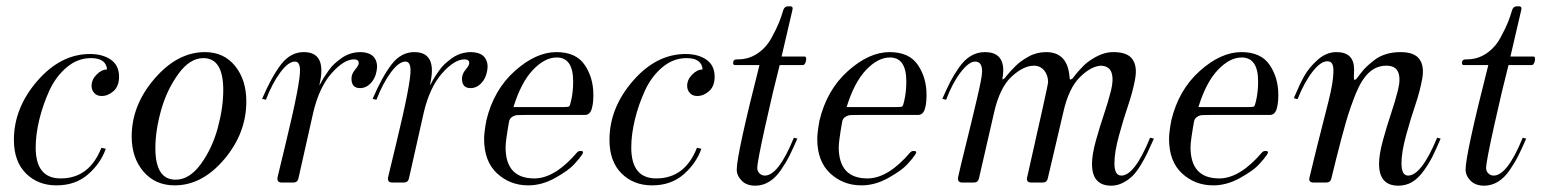

<svg xmlns="http://www.w3.org/2000/svg" viewBox="-20 -578 4890 608"><path d="M159 9Q100 9 62 -29Q24 -67 24 -135Q24 -236 98 -321.5Q172 -407 265 -407Q305 -407 331 -389Q357 -371 357 -335Q357 -305 339.5 -289.5Q322 -274 302 -274Q287 -274 278.5 -283.5Q270 -293 270 -306Q270 -326 286 -342Q302 -358 319 -358Q316 -394 268 -394Q226 -394 191.5 -365Q157 -336 136.5 -291.5Q116 -247 104.5 -199.5Q93 -152 93 -111Q93 -13 172 -13Q263 -13 301 -110L315 -107Q299 -61 259 -26Q219 9 159 9Z M533 9Q472 9 434.5 -34.5Q397 -78 397 -146Q397 -245 469.5 -329Q542 -413 629 -413Q689 -413 724.5 -369Q760 -325 760 -257Q760 -156 690 -73.5Q620 9 533 9ZM536 -9Q580 -9 616 -58.5Q652 -108 669.5 -172.5Q687 -237 687 -293Q687 -394 624 -394Q581 -394 544.5 -343.5Q508 -293 490 -228.5Q472 -164 472 -109Q472 -9 536 -9Z M872 0Q856 0 859 -17Q868 -56 885 -125Q932 -319 930 -358Q929 -383 914 -383Q893 -383 867.5 -348.5Q842 -314 822 -262L810 -265Q840 -335 870 -374Q900 -413 942 -413Q1017 -413 991 -307L997 -317Q1002 -327 1007 -334.5Q1012 -342 1020.5 -354.5Q1029 -367 1039 -376Q1049 -385 1061.5 -394Q1074 -403 1089.5 -408Q1105 -413 1122 -413Q1154 -412 1166 -394.5Q1178 -377 1172 -351Q1168 -329 1153.5 -314Q1139 -299 1120 -299Q1093 -299 1093 -329Q1093 -344 1104.5 -357.5Q1116 -371 1116 -378Q1116 -390 1101 -390Q1069 -390 1030 -346Q991 -302 972 -222L925 -13Q922 0 909 0Z M1222 0Q1206 0 1209 -17Q1218 -56 1235 -125Q1282 -319 1280 -358Q1279 -383 1264 -383Q1243 -383 1217.5 -348.5Q1192 -314 1172 -262L1160 -265Q1190 -335 1220 -374Q1250 -413 1292 -413Q1367 -413 1341 -307L1347 -317Q1352 -327 1357 -334.5Q1362 -342 1370.5 -354.5Q1379 -367 1389 -376Q1399 -385 1411.5 -394Q1424 -403 1439.5 -408Q1455 -413 1472 -413Q1504 -412 1516 -394.5Q1528 -377 1522 -351Q1518 -329 1503.5 -314Q1489 -299 1470 -299Q1443 -299 1443 -329Q1443 -344 1454.5 -357.5Q1466 -371 1466 -378Q1466 -390 1451 -390Q1419 -390 1380 -346Q1341 -302 1322 -222L1275 -13Q1272 0 1259 0Z M1653 9Q1595 9 1554 -29Q1513 -67 1513 -138Q1513 -158 1520 -196Q1543 -293 1610 -353Q1677 -413 1742 -413Q1804 -413 1831.5 -372.5Q1859 -332 1859 -278Q1859 -253 1855 -238Q1850 -214 1832 -214H1643Q1626 -214 1618 -213.5Q1610 -213 1602 -208Q1594 -203 1592 -193Q1581 -131 1581 -112Q1581 -13 1672 -13H1675Q1739 -15 1808 -96Q1812 -100 1819 -100Q1831 -100 1823 -88Q1815 -76 1797.5 -57Q1780 -38 1738 -14.5Q1696 9 1653 9ZM1606 -239H1765Q1779 -239 1782 -241Q1785 -243 1788 -257Q1795 -285 1795 -320Q1795 -396 1743 -396Q1705 -396 1667.5 -356.5Q1630 -317 1606 -239Z M2045 9Q1986 9 1948 -29Q1910 -67 1910 -135Q1910 -236 1984 -321.5Q2058 -407 2151 -407Q2191 -407 2217 -389Q2243 -371 2243 -335Q2243 -305 2225.5 -289.5Q2208 -274 2188 -274Q2173 -274 2164.5 -283.5Q2156 -293 2156 -306Q2156 -326 2172 -342Q2188 -358 2205 -358Q2202 -394 2154 -394Q2112 -394 2077.5 -365Q2043 -336 2022.5 -291.5Q2002 -247 1990.5 -199.5Q1979 -152 1979 -111Q1979 -13 2058 -13Q2149 -13 2187 -110L2201 -107Q2185 -61 2145 -26Q2105 9 2045 9Z M2372 10Q2344 10 2328.5 -6Q2313 -22 2313 -41Q2313 -89 2385 -372H2307Q2300 -372 2302 -383Q2304 -390 2314 -390Q2316 -390 2317 -390Q2351 -390 2378.5 -408.5Q2406 -427 2422.5 -457Q2439 -487 2447 -507Q2455 -527 2460 -545Q2464 -558 2475 -558H2482Q2493 -558 2489 -545L2455 -399H2528Q2533 -399 2533 -391Q2533 -385 2530 -378.5Q2527 -372 2523 -372H2449Q2429 -295 2403.5 -180Q2378 -65 2378 -46Q2378 -36 2385 -29Q2392 -22 2402 -22Q2445 -22 2494 -142L2505 -139Q2491 -107 2480 -85Q2469 -63 2452.5 -39Q2436 -15 2415.5 -2.5Q2395 10 2372 10Z M2708 9Q2650 9 2609 -29Q2568 -67 2568 -138Q2568 -158 2575 -196Q2598 -293 2665 -353Q2732 -413 2797 -413Q2859 -413 2886.5 -372.5Q2914 -332 2914 -278Q2914 -253 2910 -238Q2905 -214 2887 -214H2698Q2681 -214 2673 -213.5Q2665 -213 2657 -208Q2649 -203 2647 -193Q2636 -131 2636 -112Q2636 -13 2727 -13H2730Q2794 -15 2863 -96Q2867 -100 2874 -100Q2886 -100 2878 -88Q2870 -76 2852.5 -57Q2835 -38 2793 -14.5Q2751 9 2708 9ZM2661 -239H2820Q2834 -239 2837 -241Q2840 -243 2843 -257Q2850 -285 2850 -320Q2850 -396 2798 -396Q2760 -396 2722.5 -356.5Q2685 -317 2661 -239Z M3499 10Q3438 10 3438 -59Q3438 -89 3450.5 -133.5Q3463 -178 3476 -216.5Q3489 -255 3498 -290.5Q3507 -326 3500 -347.5Q3493 -369 3466 -370Q3434 -368 3399 -333Q3364 -298 3347 -222L3298 -13Q3295 0 3282 0H3246Q3228 0 3233 -18Q3299 -310 3299 -317Q3299 -340 3286.5 -355Q3274 -370 3254 -370Q3221 -370 3183.5 -335.5Q3146 -301 3128 -222L3080 -13Q3077 0 3064 0H3027Q3011 0 3014 -17Q3022 -53 3034.5 -103Q3047 -153 3055.5 -188.5Q3064 -224 3072.5 -260Q3081 -296 3085.5 -319Q3090 -342 3090 -352Q3090 -383 3068 -383Q3048 -383 3022 -349Q2996 -315 2976 -262L2964 -265Q2979 -299 2989.5 -319.5Q3000 -340 3017 -364.5Q3034 -389 3054.5 -401Q3075 -413 3099 -413Q3157 -413 3157 -355Q3157 -348 3156 -340Q3155 -332 3154.5 -330Q3154 -328 3155 -326L3161 -330Q3162 -331 3168.5 -339Q3175 -347 3180.5 -353Q3186 -359 3195.5 -368.5Q3205 -378 3215 -385Q3225 -392 3237.5 -399Q3250 -406 3264 -409.5Q3278 -413 3293 -413Q3361 -413 3367 -333Q3367 -326 3370 -326Q3371 -326 3377 -330L3383 -338Q3389 -346 3394.5 -352Q3400 -358 3409 -367.5Q3418 -377 3428 -384Q3438 -391 3450.5 -398Q3463 -405 3477 -409Q3491 -413 3506 -413Q3550 -413 3566 -390.5Q3582 -368 3574.5 -327.5Q3567 -287 3552.5 -244.5Q3538 -202 3523.5 -149Q3509 -96 3509 -61Q3509 -22 3531 -22Q3573 -22 3622 -142L3634 -139Q3621 -110 3613 -93Q3605 -76 3591.5 -54Q3578 -32 3565.5 -20Q3553 -8 3535.5 1Q3518 10 3499 10Z M3822 9Q3764 9 3723 -29Q3682 -67 3682 -138Q3682 -158 3689 -196Q3712 -293 3779 -353Q3846 -413 3911 -413Q3973 -413 4000.5 -372.5Q4028 -332 4028 -278Q4028 -253 4024 -238Q4019 -214 4001 -214H3812Q3795 -214 3787 -213.5Q3779 -213 3771 -208Q3763 -203 3761 -193Q3750 -131 3750 -112Q3750 -13 3841 -13H3844Q3908 -15 3977 -96Q3981 -100 3988 -100Q4000 -100 3992 -88Q3984 -76 3966.5 -57Q3949 -38 3907 -14.5Q3865 9 3822 9ZM3775 -239H3934Q3948 -239 3951 -241Q3954 -243 3957 -257Q3964 -285 3964 -320Q3964 -396 3912 -396Q3874 -396 3836.5 -356.5Q3799 -317 3775 -239Z M4408 10Q4347 10 4347 -59Q4347 -89 4359.5 -134.5Q4372 -180 4385 -218.5Q4398 -257 4407 -293Q4416 -329 4407.5 -349.5Q4399 -370 4370 -370Q4339 -370 4315.5 -348.5Q4292 -327 4274 -283Q4256 -239 4242.5 -192.5Q4229 -146 4211 -74Q4201 -34 4196 -13Q4193 0 4180 0H4140Q4122 0 4127 -17Q4137 -59 4149 -107.5Q4161 -156 4169.5 -188.5Q4178 -221 4186.5 -255.5Q4195 -290 4198.5 -311Q4202 -332 4202.5 -350Q4203 -368 4198.5 -376Q4194 -384 4183 -384Q4162 -384 4136 -350.5Q4110 -317 4089 -264L4077 -267Q4095 -310 4110 -337Q4125 -364 4152.5 -388.5Q4180 -413 4212 -413Q4268 -413 4268 -358Q4268 -353 4267.5 -343Q4267 -333 4267.5 -329Q4268 -325 4270 -325Q4272 -325 4276 -329Q4278 -331 4287.5 -344Q4297 -357 4307 -366.5Q4317 -376 4332.5 -388Q4348 -400 4369 -406.5Q4390 -413 4415 -413Q4459 -413 4475 -390.5Q4491 -368 4483.5 -327.5Q4476 -287 4461.5 -244.5Q4447 -202 4432.5 -149Q4418 -96 4418 -61Q4418 -22 4439 -22Q4481 -22 4531 -142L4542 -139Q4527 -104 4516 -82Q4505 -60 4488 -36.5Q4471 -13 4451.5 -1.5Q4432 10 4408 10Z M4680 10Q4652 10 4636.5 -6Q4621 -22 4621 -41Q4621 -89 4693 -372H4615Q4608 -372 4610 -383Q4612 -390 4622 -390Q4624 -390 4625 -390Q4659 -390 4686.5 -408.5Q4714 -427 4730.5 -457Q4747 -487 4755 -507Q4763 -527 4768 -545Q4772 -558 4783 -558H4790Q4801 -558 4797 -545L4763 -399H4836Q4841 -399 4841 -391Q4841 -385 4838 -378.5Q4835 -372 4831 -372H4757Q4737 -295 4711.5 -180Q4686 -65 4686 -46Q4686 -36 4693 -29Q4700 -22 4710 -22Q4753 -22 4802 -142L4813 -139Q4799 -107 4788 -85Q4777 -63 4760.5 -39Q4744 -15 4723.5 -2.5Q4703 10 4680 10Z"/></svg>

Font: HK Venetian
Style: Italic
Weight: 400
Italic angle: -12°
Version: Version 1.000;PS 001.000;hotconv 1.0.88;makeotf.lib2.5.64775